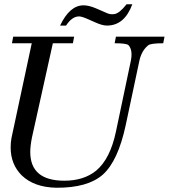

<svg xmlns="http://www.w3.org/2000/svg" viewBox="-20 -862 792 901"><path d="M524 -690H752L746 -659Q686 -659 675 -649Q643 -623 633 -572L570 -275Q534 -107 463 -43Q392 20 244 19Q140 17 82 -39Q30 -91 30 -170Q30 -195 34 -215L129 -659H36L42 -690H328L322 -659H228L130 -217Q122 -177 122 -149Q122 -14 282 -14Q373 -14 431 -61Q497 -116 524 -244L593 -572Q605 -626 583 -650Q574 -659 518 -659ZM574 -842H601Q564 -742 482 -742Q460 -742 427 -757L393 -772Q364 -785 351 -785Q318 -785 290 -742H262Q307 -837 372 -837Q397 -837 430 -823L483 -800Q499 -793 517 -796Q540 -799 574 -842Z"/></svg>

Font: GFS Didot
Style: Italic
Weight: 400
Italic angle: -12°
Designer: Takis Katsoulidis and George D. Matthiopoulos
Foundry: George Matthiopoulos and Takis Katsoulidis
Version: Version 1.0